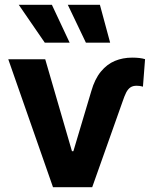

<svg xmlns="http://www.w3.org/2000/svg" viewBox="-20 -776 636 796"><path d="M167.5 -530.3 278.3 -149.2H284.2L358.5 -398.1Q372.8 -448.4 398.2 -479.1Q423.6 -509.9 456.3 -523.5Q489.1 -537.1 527.9 -537.1Q561.4 -537.1 581.4 -530.7L572.6 -416.3Q572.6 -416.3 571.9 -416.8Q571.1 -417.3 570.7 -417.3Q560 -420.5 546.2 -420.5Q530.4 -420.5 520.4 -413.5Q510.4 -406.4 503.3 -392.8Q496.2 -379.2 486.5 -350.3L362.3 0H199.7L14.3 -530.3ZM57.8 -756.1H195.1L268.7 -599.2H165.6ZM261.1 -756.1H394.2L436.6 -599.2H336.1Z"/></svg>

Font: Pretendard Std Variable
Style: Regular
Weight: 400
Designer: Base glyphs from Inter by Rasmus Andersson; Hangeul glyphs from Noto Sans CJK(Source Han Sans) by Jang Soo-young and Kan
Foundry: Kil Hyung-jin
Version: Version 1.309;Glyphs 3.2 (3225)